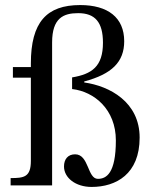

<svg xmlns="http://www.w3.org/2000/svg" viewBox="-20 -733 603 759"><path d="M102 -97C102 -33 75 -29 22 -29V0H186V-565C186 -662 231 -681 289 -681C356 -681 387 -645 387 -564C387 -470 343 -440 265 -427V-381C353 -371 438 -300 438 -178C438 -47 400 -26 367 -26C325 -26 332 -123 277 -123C248 -123 233 -103 233 -75C233 -30 279 6 342 6C439 6 532 -45 532 -189C532 -330 413 -393 313 -407V-411C422 -440 471 -488 471 -570C471 -664 406 -713 297 -713C164 -713 102 -645 102 -482V-468H31V-426H102Z"/></svg>

Font: STIX Two Math
Style: Regular
Weight: 400
Designer: Ross Mills, John Hudson & Paul Hanslow, Tiro Typeworks Ltd; with portions MicroPress Inc., with additions and correction
Foundry: Tiro Typeworks Ltd
Version: Version 2.02 b142